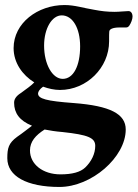

<svg xmlns="http://www.w3.org/2000/svg" viewBox="-20 -453 546 762"><path d="M490 -409C477 -409 455 -406 435 -406C405 -406 381 -409 355 -414C311 -421 277 -433 236 -433C130 -433 34 -362 34 -262C34 -204 69 -155 116 -126C105 -114 85 -100 63 -84C41 -70 36 -57 36 -45C36 -5 57 26 107 46C91 58 70 75 48 90C14 115 9 135 9 175C9 246 86 289 216 289C343 289 479 171 479 61C479 -1 417 -33 273 -44C164 -52 131 -61 131 -82C131 -89 138 -100 151 -109C173 -101 196 -96 218 -96C324 -96 413 -184 413 -289C413 -334 413 -330 418 -336C424 -341 437 -344 453 -344H480C486 -344 489 -346 493 -351C500 -361 506 -377 506 -387C506 -401 499 -409 490 -409ZM229 -140C188 -140 155 -198 155 -272C155 -340 186 -392 225 -392C268 -392 298 -342 298 -269C298 -191 271 -140 229 -140ZM358 126C358 157 343 188 318 212C299 230 267 239 220 239C150 239 99 199 99 144C99 109 121 84 157 61C178 65 201 69 228 71C330 82 358 94 358 126Z"/></svg>

Font: EB Garamond
Style: Bold
Weight: 700
Designer: Georg Duffner and Octavio Pardo
Foundry: Georg Duffner
Version: Version 1.000;PS 001.000;hotconv 1.0.88;makeotf.lib2.5.64775